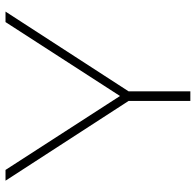

<svg xmlns="http://www.w3.org/2000/svg" viewBox="-27 -683 710 696"><g transform="rotate(-90 328.0 -335.0)"><path d="M21 -670 310 -224V0H345V-224L634 -670H596L328 -255L60 -670Z"/></g></svg>

Font: LT Wave Alt Thin
Style: Regular
Weight: 100
Designer: Daniel Lyons
Version: Version 2.5 (Glyphs App)